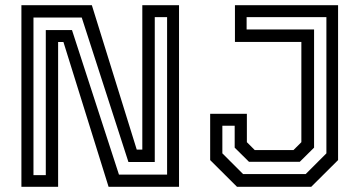

<svg xmlns="http://www.w3.org/2000/svg" viewBox="-20 -720 1380 740"><path d="M109 -45H156.5V-604H257.5L438.5 -47H624V-654H576.5V-95.5H475L295 -652.5H109ZM62.5 0V-700H334L507 -143.5H528.5V-700H670V0H398.5L224.5 -558H204V0ZM893.5 0 790 -103V-281.5H931.5V-172L962 -141.5H1111L1141.5 -172V-558.5H885.5V-700H1283V-103L1179.5 0ZM917 -49H1158L1238 -129V-654H930.5V-606.5H1190.5V-151L1135.5 -96.5H939.5L884.5 -151V-235.5H837V-129Z"/></svg>

Font: Tourney Medium
Style: Regular
Weight: 500
Designer: Tyler Finck
Foundry: Etcetera Type Co
Version: Version 1.015